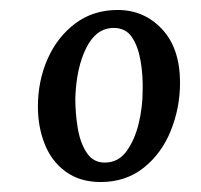

<svg xmlns="http://www.w3.org/2000/svg" viewBox="-20 -736 404 385"><path d="M216 -716Q269 -716 305 -677.5Q341 -639 341 -570Q341 -520 322.5 -474Q304 -428 268 -399.5Q232 -371 182 -371Q140 -371 111.5 -392Q83 -413 69.5 -447.5Q56 -482 56 -522Q56 -574 75.5 -618Q95 -662 131 -689Q167 -716 216 -716ZM208 -680Q173 -680 153 -640Q133 -600 131 -539Q131 -508 136 -478.5Q141 -449 154 -429.5Q167 -410 190 -410Q217 -410 233.5 -432.5Q250 -455 258 -488Q266 -521 266 -553Q267 -584 262 -613.5Q257 -643 244.5 -661.5Q232 -680 208 -680Z"/></svg>

Font: Lora Medium
Style: Italic
Weight: 500
Italic angle: -3°
Designer: Olga Karpushina, Alexei Vanyashin (Cyrillic)
Foundry: Cyreal
Version: Version 3.004